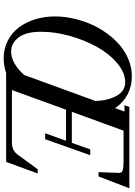

<svg xmlns="http://www.w3.org/2000/svg" viewBox="132 -848 729 1033"><g transform="rotate(90 496.5 -331.5)"><path d="M294.4 13.2Q241.7 13.2 198.5 -9Q155.3 -31.2 127.2 -69.1Q99.1 -106.9 83.7 -156.7Q68.4 -206.5 68.4 -262.2Q68.4 -310.5 79.3 -360.4Q90.3 -410.2 110.1 -455.8Q129.9 -501.5 159.2 -541.7Q188.5 -582 223.4 -611.8Q258.3 -641.6 301.3 -658.9Q344.2 -676.3 389.6 -676.3Q499 -676.3 562 -586.4L580.1 -636.7H545.9L555.7 -663.1H993.2L929.2 -497.1H906.2L910.2 -607.9Q910.6 -622.1 896.5 -627Q882.3 -631.8 849.6 -631.8H683.1L581.5 -353.5H748.5L783.7 -452.6H814.9L729 -210H696.8L737.3 -322.3H570.3L464.4 -31.2H746.6Q788.6 -31.2 810.5 -60.1L890.6 -169.9H913.1L851.1 0H372.6Q333 13.2 294.4 13.2ZM257.3 -26.9Q319.8 -26.9 383.3 -96.7L523.4 -481Q520.5 -551.3 494.6 -595.9Q468.8 -640.6 423.3 -640.6Q371.1 -640.6 320.3 -597.9Q269.5 -555.2 232.9 -489.7Q196.3 -424.3 173.6 -343.8Q150.9 -263.2 150.9 -189Q150.9 -106 181.9 -66.4Q212.9 -26.9 257.3 -26.9Z"/></g></svg>

Font: Elstob Medium
Style: Italic
Weight: 500
Italic angle: -20°
Designer: Peter S. Baker
Version: Version 1.015